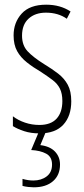

<svg xmlns="http://www.w3.org/2000/svg" viewBox="-20 -559 357 819"><path d="M284 -127Q284 -64 250 -27Q216 10 149 10Q112 10 83 0.5Q54 -9 35 -21V-63Q57 -46 86.5 -36Q116 -26 148 -26Q197 -26 221.5 -53Q246 -80 246 -128Q246 -160 235.5 -181Q225 -202 204.5 -217.5Q184 -233 155 -252Q121 -272 94.5 -293Q68 -314 53 -341Q38 -368 38 -408Q38 -463 72.5 -501Q107 -539 177 -539Q237 -539 281 -510L265 -479Q228 -505 176 -505Q130 -505 102 -479.5Q74 -454 74 -407Q74 -366 97.5 -340.5Q121 -315 169 -285Q202 -265 228 -245Q254 -225 269 -197.5Q284 -170 284 -127ZM236 143Q236 188 206 214Q176 240 124 240Q114 240 100.5 238.5Q87 237 76 234V204Q100 211 122 211Q156 211 179 193.5Q202 176 202 143Q202 110 177 96.5Q152 83 113 81L147 0H177L152 60Q193 65 214.5 87.5Q236 110 236 143Z"/></svg>

Font: Noto Sans Tamil ExtraCondensed ExtraLight
Style: Regular
Weight: 200
Width: 2
Designer: Jelle Bosma - Monotype Design Team
Foundry: Monotype Imaging Inc.
Version: Version 2.004; ttfautohint (v1.8.4.7-5d5b)